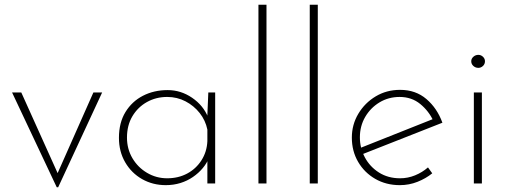

<svg xmlns="http://www.w3.org/2000/svg" viewBox="-20 -776 2150 812"><path d="M220 16 31 -385H70L234 -21L214 -22L375 -385H412L226 16Z M681 7Q626 7 581 -18.5Q536 -44 509.5 -89.5Q483 -135 483 -193Q483 -257 510.5 -302Q538 -347 584.5 -371Q631 -395 689 -395Q745 -395 792.5 -362.5Q840 -330 860 -280L856 -267L861 -385H890V0H857V-125L864 -109Q855 -86 837.5 -65Q820 -44 796 -27.5Q772 -11 743 -2Q714 7 681 7ZM687 -22Q734 -22 771.5 -42Q809 -62 832 -98Q855 -134 857 -179V-228Q849 -267 824.5 -298Q800 -329 764.5 -347.5Q729 -366 687 -366Q640 -366 601.5 -344.5Q563 -323 540 -284.5Q517 -246 517 -194Q517 -146 540 -107Q563 -68 602 -45Q641 -22 687 -22Z M1073 -756H1107V0H1073Z M1290 -756H1324V0H1290Z M1671 7Q1613 7 1567 -19.5Q1521 -46 1494.5 -91.5Q1468 -137 1468 -194Q1468 -249 1495.5 -295Q1523 -341 1569 -368.5Q1615 -396 1672 -396Q1738 -396 1783.5 -357Q1829 -318 1851 -257L1508 -122L1498 -148L1820 -276L1813 -264Q1794 -306 1757.5 -336Q1721 -366 1670 -366Q1623 -366 1585 -343Q1547 -320 1524.5 -281.5Q1502 -243 1502 -195Q1502 -150 1523 -110.5Q1544 -71 1582.5 -46.5Q1621 -22 1672 -22Q1705 -22 1735.5 -34.5Q1766 -47 1790 -68L1808 -43Q1781 -21 1745.5 -7Q1710 7 1671 7Z M1984 -385H2018V0H1984ZM1973 -517Q1973 -528 1982 -536Q1991 -544 2003 -544Q2014 -544 2022.5 -536Q2031 -528 2031 -517Q2031 -505 2022.5 -497Q2014 -489 2003 -489Q1991 -489 1982 -497Q1973 -505 1973 -517Z"/></svg>

Font: Josefin Sans ExtraLight
Style: Regular
Weight: 250
Designer: Santiago Orozco
Foundry: Typemade
Version: Version 2.000